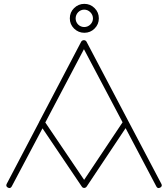

<svg xmlns="http://www.w3.org/2000/svg" viewBox="-20 -959 871 995"><path d="M15.1 -6.8C13.7 -3.9 12.7 -1 12.7 1.5C12.7 6.3 15.6 10.3 21 13.2C23.9 14.6 26.9 15.6 29.3 15.6C34.2 15.1 38.1 12.2 41 6.8L200.2 -293.9L403.8 7.8C409.7 17.6 422.9 17.1 429.2 7.8L630.9 -294.9L790 6.8C793 12.7 796.9 15.6 801.8 15.6C804.2 15.6 807.1 14.6 810.1 13.2C815.4 10.3 818.4 6.3 818.4 1.5C818.4 -1 817.4 -3.9 815.9 -6.8L428.2 -743.2C422.4 -753.4 407.2 -753.4 400.9 -743.2L187 -335C185.1 -332.5 183.6 -329.6 183.1 -327.1ZM415 -704.1 615.2 -325.2 416 -26.9 214.8 -324.2ZM363.8 -811C378.9 -796.4 396.5 -789.1 417 -789.1C438 -789.1 455.6 -796.4 470.2 -811C484.9 -825.7 492.2 -843.3 492.2 -863.8C492.2 -884.8 484.9 -902.3 470.2 -917C455.6 -931.6 438 -939 417 -939C396.5 -939 378.9 -931.6 363.8 -917C349.1 -902.3 341.8 -884.8 341.8 -863.8C341.8 -843.3 349.1 -825.7 363.8 -811ZM384.8 -895.5C402.3 -913.6 430.7 -913.6 448.2 -895.5C466.3 -877.4 466.3 -849.6 448.2 -832C430.7 -814.5 402.3 -814.5 384.8 -832C367.7 -849.6 367.7 -877.4 384.8 -895.5Z"/></svg>

Font: Nemoy
Style: Light
Weight: 300
Designer: BSozoo
Foundry: BSozoo
Version: Version 001.000